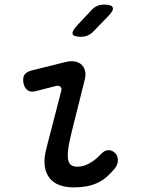

<svg xmlns="http://www.w3.org/2000/svg" viewBox="-20 -805 640 835"><path d="M133 -408Q113 -403 99.5 -413Q86 -423 82 -444Q78 -467 86.5 -480Q95 -493 119 -499L264 -535Q288 -541 306 -537.5Q324 -534 335 -523.5Q346 -513 350 -496.5Q354 -480 349 -460L290 -224Q279 -179 276 -151Q273 -123 277 -107.5Q281 -92 291 -86Q301 -80 316 -80Q344 -80 370.5 -95.5Q397 -111 418 -134Q435 -152 451 -152Q467 -152 479 -141Q492 -130 492.5 -109.5Q493 -89 479 -72Q461 -50 442 -34Q423 -18 401.5 -8.5Q380 1 355.5 5.5Q331 10 301 10Q267 10 240 0.5Q213 -9 196 -30Q179 -51 174.5 -83.5Q170 -116 182 -161L246 -408Q250 -422 242.5 -428Q235 -434 223 -431ZM388 -670Q376 -657 362 -651Q348 -645 332 -645Q300 -645 296 -657Q292 -669 316 -695L375 -758Q387 -772 401 -778.5Q415 -785 432 -785Q466 -785 470.5 -772Q475 -759 449 -733Z"/></svg>

Font: Maple Mono Normal NL
Style: Italic
Weight: 400
Italic angle: -10°
Monospace: yes
Designer: subframe7536
Version: Version 7.000